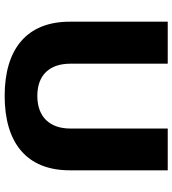

<svg xmlns="http://www.w3.org/2000/svg" viewBox="22 -749 739 823"><g transform="rotate(90 391.5 -337.5)"><path d="M391 12C592 12 710 -82 710 -267V-687H531V-270C531 -181 481 -128 391 -128C301 -128 253 -181 253 -270V-687H73V-267C73 -82 191 12 391 12Z"/></g></svg>

Font: Archivo ExtraBold
Style: Regular
Weight: 800
Designer: Hector Gatti
Foundry: Omnibus-Type
Version: Version 2.001